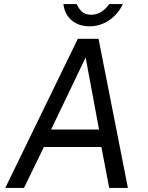

<svg xmlns="http://www.w3.org/2000/svg" viewBox="-20 -925 730 945"><path d="M363 -734H465L609.5 0H517.5L479 -201.5H196L98 0H6ZM467.5 -287.5 401.5 -642 231.5 -287.5ZM292 -905H357.5Q367.5 -882.5 383 -867.5Q398.5 -852.5 429.5 -852.5Q479.5 -852.5 518 -905H584.5Q571.5 -876 547.8 -851Q524 -826 491.5 -810.8Q459 -795.5 421 -795.5Q383.5 -795.5 355.5 -809.8Q327.5 -824 311.5 -848.8Q295.5 -873.5 292 -905Z"/></svg>

Font: 1883 Sans
Style: Italic
Weight: 400
Italic angle: -8°
Designer: 1883 Sans project is a fork of Public Sans.
Version: Version 1.009